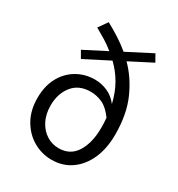

<svg xmlns="http://www.w3.org/2000/svg" viewBox="-194 -940 996 1077"><g transform="rotate(30 304.0 -401.5)"><path d="M145 -249Q145 -193 166.5 -151Q188 -109 224 -86Q260 -63 303 -63Q378 -63 416 -124Q454 -185 454 -283Q454 -316 451 -346Q415 -395 378 -411.5Q341 -428 303 -428Q227 -428 186 -377Q145 -326 145 -249ZM301 13Q238 13 183 -18.5Q128 -50 94 -109Q60 -168 60 -249Q60 -325 90 -381Q120 -437 172.5 -468Q225 -499 290 -499Q332 -499 371.5 -481.5Q411 -464 439 -427Q423 -495 393 -547Q363 -599 320 -640L162 -559L136 -604L278 -677Q250 -700 218.5 -719.5Q187 -739 153 -758L194 -816Q235 -794 274 -769Q313 -744 349 -714L508 -796L534 -750L390 -676Q457 -609 499 -514Q541 -419 541 -288Q541 -198 511 -130.5Q481 -63 427 -25Q373 13 301 13Z"/></g></svg>

Font: Source Han Sans SC
Style: Regular
Weight: 400
Designer: Ryoko NISHIZUKA 西塚涼子 (kana, bopomofo & ideographs); Paul D. Hunt (Latin, Greek & Cyrillic); Sandoll Communications 산돌커뮤니
Foundry: Adobe
Version: Version 2.002;hotconv 1.0.116;makeotfexe 2.5.65601; ttfautoh